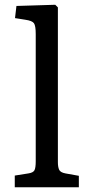

<svg xmlns="http://www.w3.org/2000/svg" viewBox="-20 -786 375 806"><path d="M42 0V-49L99 -58Q119 -61 124.5 -71Q130 -81 130 -109V-643Q130 -678 122.5 -688.5Q115 -699 87 -703L43 -710L49 -761L212 -766L223 -755V-105Q223 -86 228 -74Q233 -62 255 -58L311 -48V0Z"/></svg>

Font: Text Regular
Style: Regular
Weight: 400
Designer: Latin by Veronika Burian and Jose Scaglione. Greek by Irene Vlachou. Cyrillic by Vera Evstafieva.
Foundry: TypeTogether
Version: Version 3.002